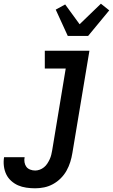

<svg xmlns="http://www.w3.org/2000/svg" viewBox="-84 -794 610 1037"><path d="M106 223Q82 223 58 219.5Q34 216 13.5 207Q-7 198 -24 182.5Q-41 167 -50.5 147Q-60 127 -63 103Q-66 79 -62 55H49Q46 69 48.5 83Q51 97 58.5 107Q66 117 79 122Q92 127 106 127Q118 127 130.5 122.5Q143 118 153.5 109.5Q164 101 171.5 89.5Q179 78 184.5 66Q190 54 193 41.5Q196 29 198 17L271 -424H158V-520H399L307 32Q303 57 295.5 81Q288 105 275.5 127.5Q263 150 244 169Q225 188 202 200.5Q179 213 154.5 218Q130 223 106 223ZM282 -600 217 -742 268 -770 346 -663 461 -774 506 -738 392 -600Z"/></svg>

Font: Iosevka Curly Slab
Style: Bold Italic
Weight: 700
Italic angle: -9°
Monospace: yes
Designer: Belleve Invis
Foundry: Belleve Invis
Version: Version 22.1.2; ttfautohint (v1.8.4)